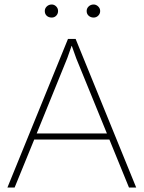

<svg xmlns="http://www.w3.org/2000/svg" viewBox="-20 -833 638 853"><path d="M13 0 282 -660H316L585 0H553L466 -213H132L45 0ZM143 -240H455L319 -573L299 -629H298L279 -575ZM179 -784Q179 -796 188 -804.5Q197 -813 210 -813Q221 -813 229.5 -804.5Q238 -796 238 -784Q238 -772 230 -763.5Q222 -755 210 -755Q196 -755 187.5 -763Q179 -771 179 -784ZM365 -784Q365 -796 374 -804.5Q383 -813 396 -813Q407 -813 416 -804.5Q425 -796 425 -784Q425 -772 416.5 -763.5Q408 -755 396 -755Q383 -755 374 -763Q365 -771 365 -784Z"/></svg>

Font: Human Sans ExtraLight
Style: Regular
Weight: 200
Designer: Tim Radville
Foundry: Continuum
Version: Version 1.000;FEAKit 1.0